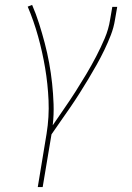

<svg xmlns="http://www.w3.org/2000/svg" viewBox="-20 -548 540 783"><path d="M134 215 170 -3Q181 -71 178 -138.5Q175 -206 164 -271Q153 -336 135.5 -399Q118 -462 93 -521L111 -528Q127 -491 139.5 -451.5Q152 -412 162.5 -372Q173 -332 180.5 -291Q188 -250 192.5 -208Q197 -166 198.5 -123Q200 -80 195 -37Q218 -71 242 -105.5Q266 -140 288 -174.5Q310 -209 331.5 -245Q353 -281 372 -317.5Q391 -354 407 -391.5Q423 -429 429 -468L438 -520H458L449 -468Q444 -436 432 -405Q420 -374 405.5 -344Q391 -314 374.5 -284.5Q358 -255 340.5 -226Q323 -197 305 -168.5Q287 -140 267.5 -111.5Q248 -83 228.5 -55.5Q209 -28 190 0L154 215Z"/></svg>

Font: Iosevka Curly Thin
Style: Italic
Weight: 100
Italic angle: -9°
Monospace: yes
Designer: Belleve Invis
Foundry: Belleve Invis
Version: Version 22.1.2; ttfautohint (v1.8.4)